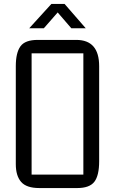

<svg xmlns="http://www.w3.org/2000/svg" viewBox="-20 -952 582 972"><path d="M171 -750H366Q482 -750 482 -617V-136Q482 -63 457.5 -31.5Q433 0 371 0H179Q114 0 87 -31Q60 -62 60 -121V-617Q60 -685 83.5 -717.5Q107 -750 171 -750ZM140 -682V-68H402V-682ZM307 -932 414 -809H341L272 -889L202 -809H128L240 -932Z"/></svg>

Font: Kelly Slab
Style: Regular
Weight: 400
Designer: Denis Masharov
Foundry: Denis Masharov
Version: Version 1.001